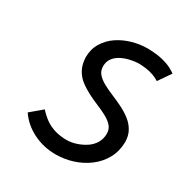

<svg xmlns="http://www.w3.org/2000/svg" viewBox="-130 -616 707 737"><g transform="rotate(30 224.0 -247.5)"><path d="M410 -421 448 -476Q429 -490 406.5 -498Q384 -506 361 -509Q338 -512 317 -512Q284 -512 250.5 -502.5Q217 -493 189.5 -474.5Q162 -456 145 -428Q128 -400 128 -364Q129 -334 140.5 -312Q152 -290 171.5 -275Q191 -260 213.5 -248.5Q236 -237 259 -227.5Q282 -218 301.5 -207.5Q321 -197 333 -183.5Q345 -170 345 -150Q345 -126 333.5 -107.5Q322 -89 303 -77Q284 -65 263 -58.5Q242 -52 223 -52Q195 -52 171 -59Q147 -66 128 -79.5Q109 -93 92 -112L41 -69Q68 -29 114 -6Q160 17 214 17Q252 17 288.5 5.5Q325 -6 355 -28.5Q385 -51 403 -83Q421 -115 422 -156Q422 -185 410 -206Q398 -227 378.5 -242Q359 -257 335.5 -268.5Q312 -280 289 -289.5Q266 -299 246 -310Q226 -321 214.5 -334.5Q203 -348 203 -368Q203 -388 213.5 -402.5Q224 -417 241 -426Q258 -435 277 -439.5Q296 -444 314 -445Q332 -445 349.5 -442.5Q367 -440 382.5 -434.5Q398 -429 410 -421Z"/></g></svg>

Font: Advent Pro Medium
Style: Italic
Weight: 500
Italic angle: -12°
Version: Version 3.000